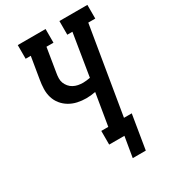

<svg xmlns="http://www.w3.org/2000/svg" viewBox="-208 -837 948 1070"><g transform="rotate(-30 265.5 -302.0)"><path d="M323 131 345 0H247V-88H292L326 -293Q311 -290 296 -288.5Q281 -287 266 -287Q238 -287 210.5 -293Q183 -299 159.5 -313Q136 -327 119 -348Q102 -369 94 -395.5Q86 -422 87 -451Q88 -480 93 -508L116 -647H83V-735H262V-647H217L192 -494Q189 -478 188.5 -461Q188 -444 193.5 -430Q199 -416 209 -404Q219 -392 233 -384.5Q247 -377 262.5 -374Q278 -371 295 -371Q306 -371 317 -372.5Q328 -374 340 -376L384 -647H351V-735H531V-647H486L393 -88H443L407 131Z"/></g></svg>

Font: Iosevka Slab Semibold Oblique
Style: Regular
Weight: 600
Italic angle: -9°
Monospace: yes
Designer: Belleve Invis
Foundry: Belleve Invis
Version: Version 11.1.1; ttfautohint (v1.8.3)